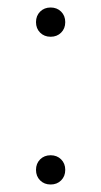

<svg xmlns="http://www.w3.org/2000/svg" viewBox="-20 -492 270 512"><path d="M76 -433Q76 -450 87 -461Q98 -472 115 -472Q132 -472 143 -461Q154 -450 154 -433Q154 -416 143 -405Q132 -394 115 -394Q98 -394 87 -405Q76 -416 76 -433ZM76 -39Q76 -56 87 -67Q98 -78 115 -78Q132 -78 143 -67Q154 -56 154 -39Q154 -22 143 -11Q132 0 115 0Q98 0 87 -11Q76 -22 76 -39Z"/></svg>

Font: Thasadith
Style: Regular
Weight: 400
Designer: Cadson Demak Co.,Ltd.
Foundry: Cadson Demak Co.,Ltd.
Version: Version 1.000; ttfautohint (v1.6)